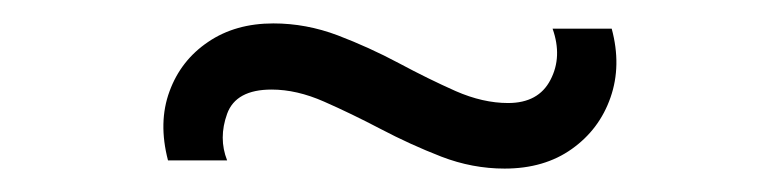

<svg xmlns="http://www.w3.org/2000/svg" viewBox="-20 -396 666 164"><path d="M411 -252Q383.5 -252 357 -262.2Q330.5 -272.5 305.2 -285.8Q280 -299 256.8 -309.2Q233.5 -319.5 212 -319.5Q181.5 -319.5 174 -298.8Q166.5 -278 174 -259H123.5Q115 -291.5 124.8 -318Q134.5 -344.5 157.8 -360.2Q181 -376 213.5 -376Q241.5 -376 268.5 -365.8Q295.5 -355.5 320.8 -342Q346 -328.5 369.2 -318.2Q392.5 -308 414 -308Q440 -308 450.2 -327.8Q460.5 -347.5 452 -371.5H502.5Q511 -340 501.5 -312.8Q492 -285.5 468.5 -268.8Q445 -252 411 -252Z"/></svg>

Font: Manrope ExtraLight
Style: Regular
Weight: 200
Designer: Mikhail Sharanda
Foundry: Mikhail Sharanda
Version: Version 4.505